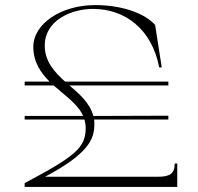

<svg xmlns="http://www.w3.org/2000/svg" viewBox="-20 -735 777 755"><path d="M77 -15V0H677V-92H667C667 -52 648 -40 601 -40H157C333 -133 351 -191 351 -247C351 -253 351 -259 350 -265H642V-280L347 -279C334 -329 294 -364 253 -399H642V-414H236C194 -452 156 -493 156 -556C156 -655 260 -700 346 -700C470 -700 577 -622 606 -470H616L590 -637C553 -679 467 -715 354 -715C221 -715 111 -642 111 -551C111 -491 140 -449 175 -414H77V-399H191C236 -359 286 -326 307 -279H77V-265H312C315 -255 317 -244 317 -233C317 -155 279 -122 77 -15Z"/></svg>

Font: Sprat Thin
Style: Regular
Weight: 100
Designer: Ethan Nakache
Foundry: Collletttivo
Version: Version 2.000;Glyphs 3.2 (3217)